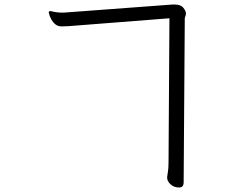

<svg xmlns="http://www.w3.org/2000/svg" viewBox="-20 -753 1040 851"><path d="M731 -672 283 -637Q268 -636 253 -636Q238 -636 227 -644Q204 -662 196 -697Q196 -704 204 -704Q230 -697 257 -697H262L745 -733H754Q781 -733 792.5 -718.5Q804 -704 804 -695Q804 -686 801.5 -680.5Q799 -675 799 -673L794 55Q794 78 774 78Q751 78 736 64Q721 50 721 36Q721 33 721 30Q721 27 724 10.5Q727 -6 727 -34Z"/></svg>

Font: QiushuiShotai Bright
Style: Regular
Weight: 400
Designer: Christian Thalmann (Catharsis Fonts)
Version: Version 1.250;